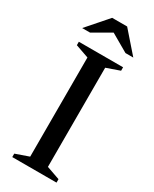

<svg xmlns="http://www.w3.org/2000/svg" viewBox="-219 -912 775 966"><g transform="rotate(30 168.5 -429.0)"><path d="M297 -20V0H40V-20L117 -47V-623L40 -650V-670H297V-650L220 -623V-47ZM271.5 -738 168.5 -797.5 65.5 -738H20L125 -858H212L317 -738Z"/></g></svg>

Font: Newsreader Text Medium
Style: Regular
Weight: 500
Designer: Hugues Gentile
Foundry: Production Type
Version: Version 1.002